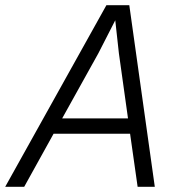

<svg xmlns="http://www.w3.org/2000/svg" viewBox="-41 -718 711 738"><path d="M456 -698 554 0H488L459 -204H165L52 0H-21L368 -698ZM451 -263 416 -513 402 -640 337 -513 198 -263Z"/></svg>

Font: Azeret Mono Light
Style: Italic
Weight: 300
Italic angle: -12°
Designer: Martin Vácha
Foundry: Displaay
Version: Version 1.000; Glyphs 3.0.3, build 3074